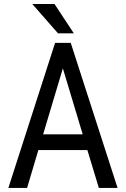

<svg xmlns="http://www.w3.org/2000/svg" viewBox="-20 -921 616 941"><path d="M408.2 -185.5H168L112.8 0H21L250 -710.9H326.7L556.2 0H464.4ZM191.4 -262.7H385.3L288.1 -585.9ZM341.8 -757.8H264.2L138.2 -901.4H247.1Z"/></svg>

Font: TypoPRO Roboto
Style: Regular
Weight: 400
Designer: Google
Version: Version 2.136; 2016